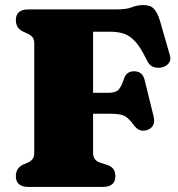

<svg xmlns="http://www.w3.org/2000/svg" viewBox="-20 -737 702 757"><path d="M441.5 -700Q479 -700 500.2 -708.5Q521.5 -717 545 -717Q573.5 -717 587.2 -702Q601 -687 611 -654L650 -518Q655.5 -500 644.5 -486.8Q633.5 -473.5 614 -470.5Q598.5 -468 583.5 -473.5Q568.5 -479 558.5 -500.5Q536 -547.5 514.8 -571.5Q493.5 -595.5 469.5 -603.8Q445.5 -612 414 -612H347V-371H405.5Q435.5 -371 447 -383Q458.5 -395 468.5 -425.5Q478 -456 508.5 -456Q541.5 -456 550 -422.5L585.5 -278.5Q595.5 -237 560.5 -224.5Q529 -213.5 506.5 -245Q487.5 -271 471 -279.8Q454.5 -288.5 416 -288.5H347V-134.5Q347 -104.5 374 -96L403.5 -86.5Q435 -76 435 -42.5Q435 0 384.5 0H92.5Q42.5 0 42.5 -42.5Q42.5 -74.5 72 -88.5L89.5 -96Q101.5 -101.5 108.2 -109.8Q115 -118 115 -134V-566Q115 -582 108.2 -590.2Q101.5 -598.5 89.5 -604L72 -612Q42.5 -625.5 42.5 -657.5Q42.5 -700 92.5 -700Z"/></svg>

Font: Fraunces 9pt Soft Black
Style: Regular
Weight: 900
Version: Version 1.000;[b76b70a41]